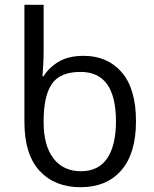

<svg xmlns="http://www.w3.org/2000/svg" viewBox="-20 -780 649 810"><path d="M319.8 9.8Q210.9 9.8 147 -59.3Q83 -128.4 83 -265.6V-759.8H164.1V-569.8Q164.1 -537.1 162.4 -506.3Q160.6 -475.6 159.2 -458.5H164.1Q186 -494.6 227.3 -519.5Q268.6 -544.4 333 -544.4Q433.6 -544.4 493.7 -474.9Q553.7 -405.3 553.7 -268.1Q553.7 -132.8 491.7 -61.5Q429.7 9.8 319.8 9.8ZM321.3 -57.6Q395.5 -57.6 432.4 -112.3Q469.2 -167 469.2 -268.6Q469.2 -476.6 319.8 -476.6Q232.9 -476.6 198.5 -425.5Q164.1 -374.5 164.1 -270V-263.7Q164.1 -165.5 205.6 -111.6Q247.1 -57.6 321.3 -57.6Z"/></svg>

Font: Open Sans
Style: Regular
Weight: 400
Designer: Monotype Design Team
Foundry: Monotype Imaging Inc.
Version: Version 3.000; ttfautohint (v1.8.4)